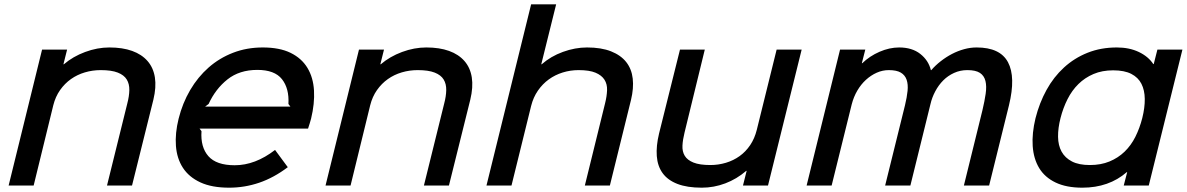

<svg xmlns="http://www.w3.org/2000/svg" viewBox="-20 -860 5503 890"><path d="M691 -398 592 0H476L570 -380Q579 -414 579.5 -442.5Q580 -471 567.5 -491.5Q555 -512 526 -523.5Q497 -535 447 -535Q409 -535 373.5 -524.5Q338 -514 309 -493.5Q280 -473 258.5 -442.5Q237 -412 227 -372L136 0H20L175 -630H291L274 -562H276Q318 -598 374.5 -619Q431 -640 487 -640Q548 -640 592.5 -624Q637 -608 664 -577Q691 -546 698 -501Q705 -456 691 -398Z M1422 -310Q1419 -299 1415.5 -287.5Q1412 -276 1408 -264H905L914 -252Q909 -178 946 -136Q983 -94 1068 -94Q1163 -94 1255 -165L1314 -85Q1249 -36 1181.5 -13Q1114 10 1042 10Q962 10 909 -14.5Q856 -39 828 -82Q800 -125 795.5 -183.5Q791 -242 808 -310Q826 -382 861.5 -442.5Q897 -503 947 -547Q997 -591 1060.5 -615.5Q1124 -640 1198 -640Q1276 -640 1327 -615Q1378 -590 1405 -545.5Q1432 -501 1435.5 -440.5Q1439 -380 1422 -310ZM1326 -366 1317 -378Q1321 -450 1287 -493Q1253 -536 1173 -536Q1090 -536 1034.5 -492Q979 -448 947 -378L931 -366Z M2160 -398 2061 0H1945L2039 -380Q2048 -414 2048.5 -442.5Q2049 -471 2036.5 -491.5Q2024 -512 1995 -523.5Q1966 -535 1916 -535Q1878 -535 1842.5 -524.5Q1807 -514 1778 -493.5Q1749 -473 1727.5 -442.5Q1706 -412 1696 -372L1605 0H1489L1644 -630H1760L1743 -562H1745Q1787 -598 1843.5 -619Q1900 -640 1956 -640Q2017 -640 2061.5 -624Q2106 -608 2133 -577Q2160 -546 2167 -501Q2174 -456 2160 -398Z M2905 -397 2807 0H2691L2785 -382Q2793 -414 2794 -442Q2795 -470 2782 -490.5Q2769 -511 2740.5 -523Q2712 -535 2662 -535Q2624 -535 2588.5 -524Q2553 -513 2524 -492Q2495 -471 2473.5 -440Q2452 -409 2442 -369L2351 0H2235L2442 -840H2558L2489 -562H2491Q2533 -599 2589.5 -619.5Q2646 -640 2701 -640Q2767 -640 2812.5 -622Q2858 -604 2883 -572Q2908 -540 2913 -495.5Q2918 -451 2905 -397Z M3540 0H3424L3441 -68H3439Q3395 -30 3342 -10Q3289 10 3233 10Q3165 10 3120 -7.5Q3075 -25 3051.5 -57.5Q3028 -90 3024.5 -136.5Q3021 -183 3035 -241L3132 -630H3247L3153 -245Q3145 -213 3143.5 -185.5Q3142 -158 3154 -138Q3166 -118 3194.5 -106.5Q3223 -95 3273 -95Q3310 -95 3345 -105.5Q3380 -116 3408.5 -136.5Q3437 -157 3457.5 -187.5Q3478 -218 3488 -258L3580 -630H3696Z M4657 -372 4565 0H4448L4534 -349Q4544 -391 4549 -425.5Q4554 -460 4548 -484.5Q4542 -509 4522.5 -522Q4503 -535 4464 -535Q4431 -535 4402.5 -522Q4374 -509 4352.5 -487.5Q4331 -466 4315.5 -437Q4300 -408 4293 -377L4200 0H4083L4175 -372Q4184 -409 4187 -439Q4190 -469 4182.5 -490.5Q4175 -512 4155.5 -523.5Q4136 -535 4100 -535Q4071 -535 4044 -523Q4017 -511 3994 -490Q3971 -469 3954 -440Q3937 -411 3928 -376L3835 0H3719L3874 -630H3991L3975 -567H3977Q4011 -600 4057 -620Q4103 -640 4148 -640Q4208 -640 4246 -610Q4284 -580 4295 -535Q4297 -535 4297 -535Q4316 -557 4341 -576.5Q4366 -596 4393 -610Q4420 -624 4449 -632Q4478 -640 4507 -640Q4616 -640 4652.5 -571.5Q4689 -503 4657 -372Z M5305 0H5189L5205 -62H5203Q5120 10 4997 10Q4923 10 4873 -14Q4823 -38 4797 -81Q4771 -124 4767 -183Q4763 -242 4780 -312Q4798 -383 4831 -443Q4864 -503 4912 -547Q4960 -591 5021.5 -615.5Q5083 -640 5157 -640Q5215 -640 5259 -619Q5303 -598 5326 -563H5328L5345 -630H5461ZM5275 -313Q5287 -361 5286.5 -401.5Q5286 -442 5271 -471.5Q5256 -501 5224 -517.5Q5192 -534 5140 -534Q5089 -534 5049 -517Q5009 -500 4979 -470.5Q4949 -441 4928.5 -400.5Q4908 -360 4896 -313Q4884 -266 4884.5 -226Q4885 -186 4901 -157Q4917 -128 4949 -111.5Q4981 -95 5032 -95Q5083 -95 5123 -111.5Q5163 -128 5193 -157Q5223 -186 5243 -226Q5263 -266 5275 -313Z"/></svg>

Font: TypoPRO Sinkin Sans
Style: 500 Medium Italic
Weight: 500
Italic angle: -112°
Designer: Keith Bates
Foundry: K-Type
Version: Sinkin Sans (version 1.0)  by Keith Bates   •   © 2014   www